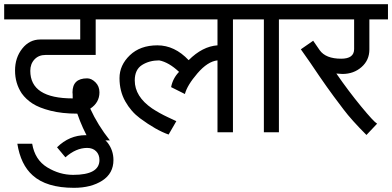

<svg xmlns="http://www.w3.org/2000/svg" viewBox="-30 -633 1877 919"><path d="M163 -444H354V-540H-10V-613H510V-540H428V-370H188Q155 -370 135 -348.5Q115 -327 115 -294Q115 -162 318 -162Q318 -188 317 -191Q317 -258 387 -258Q408 -258 427 -239Q446 -220 446 -191Q446 -142 402 -113Q438 -34 496 39H398Q365 -17 340 -89Q267 -89 212 -103Q157 -117 125.5 -137.5Q94 -158 74 -186Q42 -234 42 -295.5Q42 -357 76.5 -400.5Q111 -444 163 -444Z M387 75Q334 75 283 120L243 72Q302 14 380 14Q458 14 485.5 50.5Q513 87 513 133Q513 197 459.5 231.5Q406 266 324 266Q192 266 126 206Q69 155 53 55H124Q137 132 196 168Q255 204 320 204Q446 204 446 133Q446 107 430 91Q414 75 387 75Z M615 -248Q615 -171 698 -114Q733 -91 772.5 -72.5Q812 -54 814 -53L777 11Q717 -10 640 -67Q597 -99 569.5 -148Q542 -197 542 -259Q542 -321 591.5 -368.5Q641 -416 723.5 -416Q806 -416 873 -345Q939 -411 1011 -416V-540H490V-613H1166V-540H1085V0H1011V-344Q964 -339 915 -282Q866 -225 855 -183L789 -216Q797 -258 827 -289Q778 -335 732 -344Q685 -344 650 -322Q615 -300 615 -248Z M1392 -540H1305V0H1233V-540H1146V-613H1392Z M1738 -396Q1738 -345 1700.5 -312Q1663 -279 1609 -279Q1600 -279 1580 -281Q1638 -197 1698.5 -123.5Q1759 -50 1775 -41L1724 13Q1652 -59 1614.5 -109Q1577 -159 1567.5 -171.5Q1558 -184 1533.5 -218.5Q1509 -253 1499 -268Q1455 -334 1410 -397L1469 -438L1500 -393Q1529 -352 1603 -352Q1665 -352 1665 -398V-540H1372V-613H1827V-540H1738Z"/></svg>

Font: Autonym
Style: Regular
Weight: 500
Version: Version 1.0.20131126